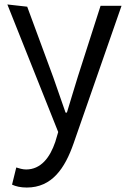

<svg xmlns="http://www.w3.org/2000/svg" viewBox="-20 -565 587 861"><path d="M13 -545 241 27 228 71C204 142 163 195 97 195C82 195 65 190 53 186L34 263C51 271 73 276 100 276C213 276 271 190 310 78L525 -539H431L329 -221C313 -170 296 -112 280 -60H274C256 -111 236 -169 219 -218L102 -535Z"/></svg>

Font: GenEiGothic-pro-Regular
Style: Regular
Weight: 400
Designer: Ryoko NISHIZUKA (kana & ideographs); Paul D. Hunt (Latin, Greek & Cyrillic); Wenlong ZHANG (bopomofo); Sandoll Communica
Foundry: Adobe Systems Incorporated; o_tamon
Version: Version 1.000.140830